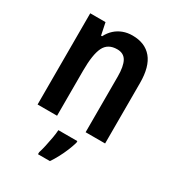

<svg xmlns="http://www.w3.org/2000/svg" viewBox="-185 -661 901 990"><g transform="rotate(30 265.0 -166.0)"><path d="M312 -553Q387 -553 427 -505Q467 -457 467 -360V0H351V-331Q351 -392 334.5 -422Q318 -452 279 -452Q224 -452 202.5 -408.5Q181 -365 181 -268V0H65V-543H156L171 -471H177Q191 -498 211 -516Q231 -534 256.5 -543.5Q282 -553 312 -553ZM337 71Q330 95 319 121.5Q308 148 294.5 173.5Q281 199 266 221H195V209Q201 191 207 164Q213 137 218 109Q223 81 224 61H337Z"/></g></svg>

Font: Noto Sans Khmer Condensed SemiBold
Style: Regular
Weight: 600
Width: 3
Designer: Danh Hong and the Monotype Design Team
Foundry: Monotype Imaging Inc.
Version: Version 2.004